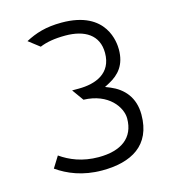

<svg xmlns="http://www.w3.org/2000/svg" viewBox="-93 -664 650 740"><g transform="rotate(-15 232.0 -294.5)"><path d="M46 -54C89 -24 147 1 225 1C341 1 426 -45 426 -168C426 -237 388 -278 338 -299L318 -307L337 -317C378 -339 407 -372 407 -433C407 -458 401 -590 220 -590C156 -590 115 -576 75 -555L119 -521C145 -532 178 -538 221 -538C298 -538 352 -506 352 -434C352 -352 286 -327 218 -327H192L225 -281C325 -278 369 -212 369 -168C369 -90 314 -52 225 -52C160 -52 111 -73 74 -99Z"/></g></svg>

Font: Charger Sport
Style: ExLitExt
Weight: 200
Designer: Jasper
Foundry: Cannot Into Space Fonts
Version: Version 1.1